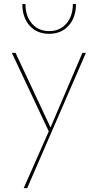

<svg xmlns="http://www.w3.org/2000/svg" viewBox="-20 -679 503 988"><path d="M422 -407 120 289H102L231 -3L41 -407H60L240 -23L404 -407ZM371 -658 355 -659Q355 -596 321.5 -557.5Q288 -519 233 -519Q178 -519 144.5 -557.5Q111 -596 111 -658H95Q95 -589 132.5 -547Q170 -505 233 -505Q295 -505 333 -547Q371 -589 371 -658Z"/></svg>

Font: Ysabeau Thin
Style: Regular
Weight: 200
Designer: Christian Thalmann (Catharsis Fonts)
Version: Version 0.003